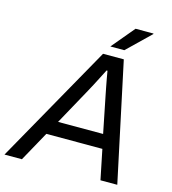

<svg xmlns="http://www.w3.org/2000/svg" viewBox="-156 -970 962 1072"><g transform="rotate(15 325.5 -434.0)"><path d="M-30.8 0 355.2 -686H475.1L621.2 0H524L488.9 -172.2H165.1L69.9 0ZM211 -253.7H471.4L428.5 -467.4Q424.9 -486.8 419.9 -511.1Q414.9 -535.4 410.8 -559.6Q406.6 -583.7 403.6 -601H398.2Q388.2 -581 374.7 -555Q361.3 -528.9 348.8 -504.9Q336.3 -480.9 327.7 -465.8ZM383.9 -736 494.4 -868H597.9V-865L464.6 -736Z"/></g></svg>

Font: Archivo Variable SemiBold
Style: Italic
Weight: 600
Italic angle: -10°
Designer: Hector Gatti
Foundry: Omnibus-Type
Version: Version 2.001